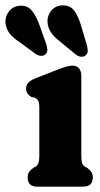

<svg xmlns="http://www.w3.org/2000/svg" viewBox="-83 -698 374 718"><path d="M221 -415.5V-117Q221 -95.5 224.5 -87Q228 -78.5 235 -74.5L243.5 -70Q253.5 -62.5 258.8 -54.5Q264 -46.5 264 -34.5Q264 0 227.5 0H56.5Q20.5 0 20.5 -34.5Q20.5 -46.5 25.8 -54.5Q31 -62.5 41 -70L49.5 -74.5Q56.5 -78.5 60.2 -87Q64 -95.5 64 -117V-296Q64 -313.5 60 -321Q56 -328.5 47 -333L35 -335Q14.5 -347 14.5 -366.5Q14.5 -378.5 22 -387.8Q29.5 -397 48 -404.5L129.5 -436.5Q169 -452.5 188 -452.5Q204 -452.5 212.5 -442.2Q221 -432 221 -415.5ZM221 -599.5 242 -528.5Q245 -517 245 -507.2Q245 -497.5 237 -491Q229.5 -484.5 219.2 -486Q209 -487.5 200 -494.5L143.5 -541Q118.5 -560 107 -577.8Q95.5 -595.5 94.5 -617.5Q94 -641 109.5 -659Q125 -677 150.5 -678Q180.5 -678.5 195.8 -656.5Q211 -634.5 221 -599.5ZM65 -603 90 -533Q93.5 -521.5 94 -511.8Q94.5 -502 87 -495Q80 -488.5 69.8 -489.2Q59.5 -490 50 -496.5L-8.5 -539.5Q-35 -557 -47.5 -573.5Q-60 -590 -62.5 -612.5Q-64.5 -635.5 -50 -654.8Q-35.5 -674 -10.5 -676.5Q19.5 -679 36.2 -658.2Q53 -637.5 65 -603Z"/></svg>

Font: Fraunces 144pt S100
Style: Bold
Weight: 700
Version: Version 1.000; ttfautohint (v1.8.3)